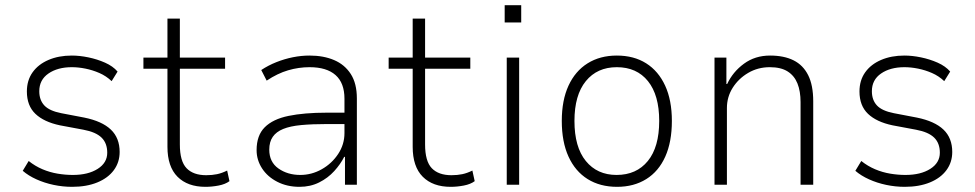

<svg xmlns="http://www.w3.org/2000/svg" viewBox="-20 -715 3773 743"><path d="M259 8Q223 8 187.5 0.5Q152 -7 121 -21Q90 -35 68 -54L91 -92Q116 -72 144.5 -60Q173 -48 203 -43Q233 -38 262 -38Q321 -38 358 -61.5Q395 -85 395 -124Q395 -161 373 -182.5Q351 -204 303 -213L212 -230Q150 -243 117 -274.5Q84 -306 84 -361Q84 -404 106 -435Q128 -466 167.5 -483Q207 -500 258 -500Q288 -500 322 -493Q356 -486 386.5 -472.5Q417 -459 435 -438L412 -401Q391 -421 364.5 -432.5Q338 -444 310.5 -449.5Q283 -455 258 -455Q203 -455 167.5 -430.5Q132 -406 132 -362Q132 -328 151.5 -307Q171 -286 217 -277L306 -260Q375 -246 409 -213.5Q443 -181 443 -127Q443 -87 420.5 -56.5Q398 -26 356.5 -9Q315 8 259 8Z M775 8Q706 8 667 -31Q628 -70 628 -147V-449H535V-492H628V-643H676V-492H851V-449H676V-156Q676 -91 702 -64Q728 -37 778 -37Q801 -37 820 -41Q839 -45 859 -55L868 -14Q852 -2 826 3Q800 8 775 8Z M1139 8Q1091 8 1053 -11.5Q1015 -31 994 -63.5Q973 -96 973 -134Q973 -191 1004.5 -222.5Q1036 -254 1096.5 -266.5Q1157 -279 1245 -279H1324V-235H1247Q1188 -235 1145.5 -231Q1103 -227 1076 -216Q1049 -205 1035.5 -185.5Q1022 -166 1022 -136Q1022 -88 1057.5 -63Q1093 -38 1142 -38Q1186 -38 1225 -60Q1264 -82 1288.5 -119Q1313 -156 1313 -200V-333Q1313 -394 1278.5 -424.5Q1244 -455 1178 -455Q1136 -455 1095 -443Q1054 -431 1012 -403L991 -444Q1018 -462 1049.5 -474.5Q1081 -487 1113.5 -493.5Q1146 -500 1178 -500Q1232 -500 1273 -482.5Q1314 -465 1337.5 -428.5Q1361 -392 1361 -334V0H1315V-108H1312Q1298 -80 1273.5 -53Q1249 -26 1215 -9Q1181 8 1139 8Z M1724 8Q1655 8 1616 -31Q1577 -70 1577 -147V-449H1484V-492H1577V-643H1625V-492H1800V-449H1625V-156Q1625 -91 1651 -64Q1677 -37 1727 -37Q1750 -37 1769 -41Q1788 -45 1808 -55L1817 -14Q1801 -2 1775 3Q1749 8 1724 8Z M1933 -628V-695H1997V-628ZM1941 0V-492H1989V0Z M2368 8Q2302 8 2254 -22Q2206 -52 2180 -109Q2154 -166 2154 -247Q2154 -327 2180 -383.5Q2206 -440 2254 -470Q2302 -500 2367 -500Q2433 -500 2480.5 -470Q2528 -440 2554 -383.5Q2580 -327 2580 -247Q2580 -166 2554.5 -109Q2529 -52 2481 -22Q2433 8 2368 8ZM2366 -38Q2443 -38 2487 -92Q2531 -146 2531 -247Q2531 -347 2487.5 -401Q2444 -455 2367 -455Q2291 -455 2247 -401Q2203 -347 2203 -247Q2203 -146 2247 -92Q2291 -38 2366 -38Z M2745 0V-492H2791V-390H2794Q2816 -437 2859 -468.5Q2902 -500 2960 -500Q3014 -500 3051 -481.5Q3088 -463 3107.5 -424Q3127 -385 3127 -323V0H3078V-320Q3078 -362 3066 -392Q3054 -422 3028 -438.5Q3002 -455 2959 -455Q2913 -455 2875.5 -433Q2838 -411 2815.5 -375.5Q2793 -340 2793 -297V0Z M3481 8Q3445 8 3409.5 0.5Q3374 -7 3343 -21Q3312 -35 3290 -54L3313 -92Q3338 -72 3366.5 -60Q3395 -48 3425 -43Q3455 -38 3484 -38Q3543 -38 3580 -61.5Q3617 -85 3617 -124Q3617 -161 3595 -182.5Q3573 -204 3525 -213L3434 -230Q3372 -243 3339 -274.5Q3306 -306 3306 -361Q3306 -404 3328 -435Q3350 -466 3389.5 -483Q3429 -500 3480 -500Q3510 -500 3544 -493Q3578 -486 3608.5 -472.5Q3639 -459 3657 -438L3634 -401Q3613 -421 3586.5 -432.5Q3560 -444 3532.5 -449.5Q3505 -455 3480 -455Q3425 -455 3389.5 -430.5Q3354 -406 3354 -362Q3354 -328 3373.5 -307Q3393 -286 3439 -277L3528 -260Q3597 -246 3631 -213.5Q3665 -181 3665 -127Q3665 -87 3642.5 -56.5Q3620 -26 3578.5 -9Q3537 8 3481 8Z"/></svg>

Font: Nunito Sans 7pt SemiCondensed ExtraLight
Style: Regular
Weight: 250
Width: 4
Designer: Vernon Adams
Foundry: Vernon Adams
Version: Version 3.101;gftools[0.9.27]